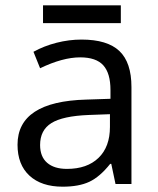

<svg xmlns="http://www.w3.org/2000/svg" viewBox="-20 -693 596 723"><path d="M435 -606V-673H142V-606ZM475 -365Q475 -458 429.5 -501Q384 -544 287 -544Q240 -544 193 -532Q146 -520 106 -498L131 -436Q216 -477 282 -477Q342 -477 369 -447Q396 -417 396 -354V-321L305 -318Q46 -311 46 -148Q46 -73 91 -31.5Q136 10 216 10Q277 10 316.5 -8.5Q356 -27 395 -76H399L415 0H475ZM131 -147Q131 -203 173.5 -229.5Q216 -256 313 -260L394 -263V-215Q394 -140 351 -98.5Q308 -57 232 -57Q184 -57 157.5 -80Q131 -103 131 -147Z"/></svg>

Font: OpenSansMMV
Style: Regular
Weight: 400
Designer: Steve Matteson
Foundry: Ascender Corporation
Version: Version 4.000